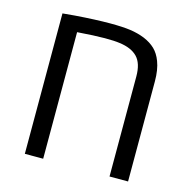

<svg xmlns="http://www.w3.org/2000/svg" viewBox="-97 -735 821 830"><g transform="rotate(15 314.0 -320.0)"><path d="M85.4 0V-628.4Q99.6 -629.9 140.1 -633.3Q185.5 -636.7 224.6 -638.4Q263.7 -640.1 295.9 -640.1Q352.1 -640.1 386.7 -635.3Q421.4 -630.4 451.7 -618.2Q481.9 -605.5 502 -586.2Q522 -566.9 533.7 -535.6Q547.4 -500 547.4 -447.8V0H464.4V-447.8Q464.4 -506.3 437.5 -534.2Q410.6 -562 357.4 -568.8Q334.5 -572.3 290.5 -572.3Q268.1 -572.3 237.3 -570.8Q206.5 -569.3 167.5 -566.4V0Z"/></g></svg>

Font: Open Sans
Style: Regular
Weight: 400
Designer: Monotype Design Team
Foundry: Monotype Imaging Inc.
Version: Version 3.000; ttfautohint (v1.8.4)